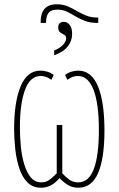

<svg xmlns="http://www.w3.org/2000/svg" viewBox="-20 -867 554 897"><path d="M246 -847Q274 -847 296 -837.5Q318 -828 338.5 -816Q359 -804 382 -794.5Q405 -785 435 -785H439V-760H435Q401 -760 376.5 -769.5Q352 -779 332 -791Q312 -803 292.5 -812.5Q273 -822 247 -822Q219 -822 207 -807Q195 -792 195 -760H170V-767Q170 -805 188.5 -826Q207 -847 246 -847ZM277 -765Q295 -765 306 -750Q317 -735 317 -709Q317 -676 296.5 -650Q276 -624 233 -609V-631Q260 -642 274.5 -657.5Q289 -673 289 -687Q289 -700 280 -704.5Q271 -709 261.5 -715.5Q252 -722 252 -739Q252 -753 259.5 -759Q267 -765 277 -765ZM172 10Q133 10 108.5 -14.5Q84 -39 70.5 -79.5Q57 -120 51.5 -168.5Q46 -217 46 -265Q46 -391 76.5 -464Q107 -537 169 -537Q184 -537 200 -532.5Q216 -528 231 -517L220 -494Q196 -512 170 -512Q121 -512 97 -447.5Q73 -383 73 -272Q73 -227 77.5 -181.5Q82 -136 93.5 -98.5Q105 -61 124 -38Q143 -15 173 -15Q196 -15 212.5 -28Q229 -41 245 -57V-283H271V-57Q286 -41 303.5 -28Q321 -15 345 -15Q395 -15 418.5 -78Q442 -141 442 -259Q442 -383 417 -447.5Q392 -512 344 -512Q318 -512 295 -494L284 -517Q299 -528 315 -532.5Q331 -537 346 -537Q407 -537 437.5 -464Q468 -391 468 -257Q468 -128 438.5 -59Q409 10 346 10Q318 10 297 -3Q276 -16 258 -35Q221 10 172 10Z"/></svg>

Font: Noto Sans ExtraCondensed Thin
Style: Regular
Weight: 100
Width: 2
Designer: Monotype Design Team
Foundry: Monotype Imaging Inc.
Version: Version 2.013; ttfautohint (v1.8.4.7-5d5b)